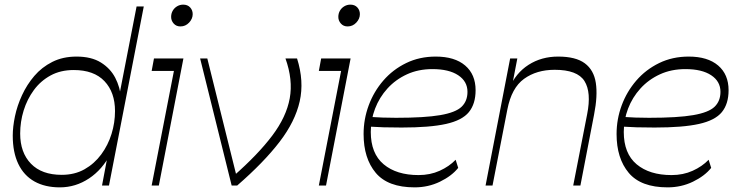

<svg xmlns="http://www.w3.org/2000/svg" viewBox="-20 -800 3186 828"><path d="M238 8Q174 8 128.5 -17.5Q83 -43 59 -93Q35 -143 35 -215Q35 -253 44.5 -298.5Q54 -344 75 -389.5Q96 -435 128 -472.5Q160 -510 205.5 -533Q251 -556 310 -556Q374 -556 415 -530.5Q456 -505 477 -464.5Q498 -424 502 -377L489 -361L569 -772H600L450 0H420L449 -154L458 -139Q422 -69 364 -30.5Q306 8 238 8ZM246 -46Q302 -46 344.5 -70Q387 -94 416.5 -134Q446 -174 461 -222.5Q476 -271 476 -321Q476 -402 430.5 -450Q385 -498 298 -498Q241 -498 198 -474.5Q155 -451 126 -411.5Q97 -372 82 -323.5Q67 -275 67 -224Q67 -142 113.5 -94Q160 -46 246 -46Z M758 -686Q740 -686 729 -698.5Q718 -711 718 -727Q718 -742 725 -754Q732 -766 744 -773Q756 -780 770 -780Q789 -780 800 -768Q811 -756 811 -739Q811 -719 795.5 -702.5Q780 -686 758 -686ZM634 0 730 -494H634L644 -548H771L665 0Z M979 0 843 -548H874L1002 -33L986 -40Q1093 -134 1154 -215Q1215 -296 1229.5 -376Q1244 -456 1211 -548H1261Q1292 -450 1272.5 -363Q1253 -276 1185.5 -188Q1118 -100 1003 0Z M1479 -686Q1461 -686 1450 -698.5Q1439 -711 1439 -727Q1439 -742 1446 -754Q1453 -766 1465 -773Q1477 -780 1491 -780Q1510 -780 1521 -768Q1532 -756 1532 -739Q1532 -719 1516.5 -702.5Q1501 -686 1479 -686ZM1355 0 1451 -494H1355L1365 -548H1492L1386 0Z M1768 8Q1653 8 1600.5 -54.5Q1548 -117 1548 -222Q1548 -286 1570 -345.5Q1592 -405 1633 -452.5Q1674 -500 1731.5 -528Q1789 -556 1859 -556Q1941 -556 1986 -517.5Q2031 -479 2031 -411Q2031 -352 2002 -316.5Q1973 -281 1903.5 -265.5Q1834 -250 1712 -250Q1667 -250 1634.5 -251Q1602 -252 1572 -254V-296Q1601 -294 1630 -293Q1659 -292 1688 -292Q1812 -292 1878.5 -303.5Q1945 -315 1970.5 -339.5Q1996 -364 1996 -404Q1996 -449 1956 -475.5Q1916 -502 1845 -502Q1784 -502 1735 -479.5Q1686 -457 1651 -418.5Q1616 -380 1597.5 -331.5Q1579 -283 1579 -231Q1579 -138 1634.5 -91.5Q1690 -45 1785 -45Q1835 -45 1876 -63.5Q1917 -82 1945 -111L1956 -76Q1928 -41 1877.5 -16.5Q1827 8 1768 8Z M2074 0 2180 -548H2211L2179 -382L2176 -419Q2204 -485 2259.5 -520.5Q2315 -556 2387 -556Q2463 -556 2502 -527Q2541 -498 2549.5 -442.5Q2558 -387 2542 -306L2483 0H2452L2512 -307Q2531 -402 2500.5 -450.5Q2470 -499 2372 -499Q2294 -499 2240 -460Q2186 -421 2168 -328L2104 0Z M2859 8Q2744 8 2691.5 -54.5Q2639 -117 2639 -222Q2639 -286 2661 -345.5Q2683 -405 2724 -452.5Q2765 -500 2822.5 -528Q2880 -556 2950 -556Q3032 -556 3077 -517.5Q3122 -479 3122 -411Q3122 -352 3093 -316.5Q3064 -281 2994.5 -265.5Q2925 -250 2803 -250Q2758 -250 2725.5 -251Q2693 -252 2663 -254V-296Q2692 -294 2721 -293Q2750 -292 2779 -292Q2903 -292 2969.5 -303.5Q3036 -315 3061.5 -339.5Q3087 -364 3087 -404Q3087 -449 3047 -475.5Q3007 -502 2936 -502Q2875 -502 2826 -479.5Q2777 -457 2742 -418.5Q2707 -380 2688.5 -331.5Q2670 -283 2670 -231Q2670 -138 2725.5 -91.5Q2781 -45 2876 -45Q2926 -45 2967 -63.5Q3008 -82 3036 -111L3047 -76Q3019 -41 2968.5 -16.5Q2918 8 2859 8Z"/></svg>

Font: Savate ExtraLight
Style: Italic
Weight: 200
Italic angle: -11°
Designer: Max Esnée
Foundry: Plomb Type
Version: Version 2.000